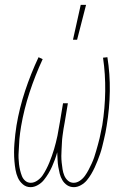

<svg xmlns="http://www.w3.org/2000/svg" viewBox="-20 -764 540 792"><path d="M106 8Q88 8 74.5 -3.5Q61 -15 54 -30.5Q47 -46 44 -63.5Q41 -81 39.5 -99Q38 -117 38 -135.5Q38 -154 39.5 -172.5Q41 -191 43 -209.5Q45 -228 48 -246Q60 -318 83.5 -389Q107 -460 139 -528L156 -520Q125 -453 102 -383Q79 -313 67 -243Q65 -230 63 -216.5Q61 -203 60 -190Q59 -177 58.5 -164Q58 -151 57 -138Q56 -125 56.5 -112Q57 -99 58.5 -86.5Q60 -74 63 -61.5Q66 -49 70.5 -37.5Q75 -26 84.5 -18Q94 -10 107 -10Q121 -10 134.5 -19.5Q148 -29 156 -41Q164 -53 171 -66.5Q178 -80 183.5 -93.5Q189 -107 194 -121Q199 -135 203 -148.5Q207 -162 210.5 -176Q214 -190 217 -204Q220 -218 222 -232Q224 -246 227 -260L240 -338H260L247 -260Q244 -246 242 -232Q240 -218 238 -204Q236 -190 235.5 -176Q235 -162 234 -148Q233 -134 233 -120.5Q233 -107 234.5 -93Q236 -79 238 -66Q240 -53 245 -40.5Q250 -28 260 -19Q270 -10 284 -10Q297 -10 309.5 -18.5Q322 -27 330.5 -39Q339 -51 345.5 -63.5Q352 -76 358 -89Q364 -102 368.5 -115Q373 -128 376.5 -141Q380 -154 384 -167.5Q388 -181 391 -194.5Q394 -208 396.5 -221Q399 -234 402 -248Q413 -318 414 -388Q415 -458 405 -526L423 -528Q434 -459 433 -388Q432 -317 420 -245Q418 -231 415 -216.5Q412 -202 408.5 -187.5Q405 -173 401.5 -158.5Q398 -144 393 -129.5Q388 -115 382.5 -101Q377 -87 370.5 -73Q364 -59 356 -45.5Q348 -32 338 -20Q328 -8 313.5 0Q299 8 285 8Q269 8 257 0Q245 -8 237.5 -20.5Q230 -33 226.5 -47Q223 -61 220.5 -75.5Q218 -90 217.5 -105.5Q217 -121 216 -136Q212 -121 206.5 -106Q201 -91 194.5 -76.5Q188 -62 179.5 -48Q171 -34 161 -21.5Q151 -9 136 -0.5Q121 8 106 8ZM281 -600 313 -744H335L298 -600Z"/></svg>

Font: Iosevka Term Curly Thin
Style: Italic
Weight: 100
Italic angle: -9°
Designer: Belleve Invis
Foundry: Belleve Invis
Version: Version 32.3.0